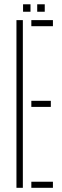

<svg xmlns="http://www.w3.org/2000/svg" viewBox="-20 -896 297 916"><path d="M58.5 0V-800H89V0ZM129.5 0V-29H232.5V0ZM129.5 -386V-415H222.5V-386ZM129.5 -771V-800H232.5V-771ZM157.5 -840V-875.5H193.5V-840ZM90 -840V-875.5H125.5V-840Z"/></svg>

Font: Big Shoulders Stencil Display ExtraLight
Style: Regular
Weight: 250
Designer: Patric King
Foundry: XO Type Co
Version: Version 2.001